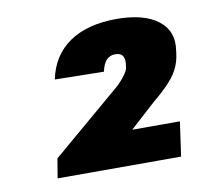

<svg xmlns="http://www.w3.org/2000/svg" viewBox="-51 -842 497 467"><g transform="rotate(-10 197.5 -608.5)"><path d="M64 -478 239 -627Q248 -636 254 -643.5Q260 -651 263.5 -657.5Q267 -664 267 -670L268 -677Q269 -689 264 -696Q259 -703 246 -703Q233 -703 224.5 -694Q216 -685 212 -666L91 -668Q103 -726 147.5 -756.5Q192 -787 264 -787Q331 -787 366 -760.5Q401 -734 394 -687L393 -679Q391 -662 384 -646Q377 -630 361.5 -612.5Q346 -595 318 -572L186 -452L190 -515H373L361 -430H56Z"/></g></svg>

Font: Pathway Extreme Condensed ExtraBold
Style: Italic
Weight: 800
Width: 3
Italic angle: -8°
Version: Version 1.001;gftools[0.9.26]